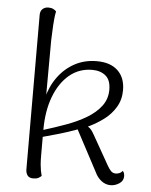

<svg xmlns="http://www.w3.org/2000/svg" viewBox="-53 -773 649 827"><g transform="rotate(5 271.5 -359.5)"><path d="M122 10Q104 10 96.5 -0.5Q89 -11 89 -27L88 -694Q88 -711 98 -720Q108 -729 123 -729Q136 -729 144.5 -724.5Q153 -720 157 -715Q154 -701 152.5 -686.5Q151 -672 150 -657Q149 -642 148.5 -625.5Q148 -609 147 -590L146 -330L141 -336Q154 -390 183.5 -430.5Q213 -471 255.5 -494Q298 -517 351 -517Q410 -517 442 -486.5Q474 -456 474 -402Q474 -361 454.5 -328.5Q435 -296 404 -273Q373 -250 337 -233Q346 -228 352.5 -219.5Q359 -211 365 -200L437 -73Q446 -57 454 -49.5Q462 -42 474 -42Q479 -42 487.5 -44.5Q496 -47 503 -56Q508 -51 509.5 -45Q511 -39 511 -33Q511 -13 493 -1.5Q475 10 456 10Q434 10 416 -4Q398 -18 388 -40L294 -217Q256 -203 217 -191.5Q178 -180 147 -172Q147 -125 147 -96.5Q147 -68 148.5 -52Q150 -36 152 -25.5Q154 -15 157 -4Q152 1 144 5.5Q136 10 122 10ZM147 -202Q196 -217 244 -234.5Q292 -252 330.5 -275Q369 -298 392 -328.5Q415 -359 415 -399Q415 -441 392.5 -459.5Q370 -478 335 -478Q278 -478 236 -443Q194 -408 170.5 -346Q147 -284 147 -202Z"/></g></svg>

Font: Arima Thin Light
Style: Regular
Weight: 300
Version: Version 1.100